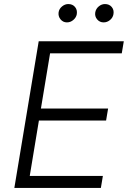

<svg xmlns="http://www.w3.org/2000/svg" viewBox="-20 -932 634 952"><path d="M51.1 0 171.9 -727.3H593.8L583.8 -667.6H228.3L182.9 -393.8H516L506 -334.2H172.9L127.5 -59.7H490.1L480.1 0ZM493.6 -821Q474.1 -821 461.5 -836.1Q448.9 -851.2 452.4 -871.1Q455.6 -888.5 469.6 -900.2Q483.7 -911.9 500.4 -911.9Q521.7 -911.9 533.9 -897.4Q546.2 -882.8 542.6 -861.9Q539.8 -844.8 525.7 -832.9Q511.7 -821 493.6 -821ZM311.8 -821Q292.6 -821 280.2 -836.1Q267.8 -851.2 270.6 -871.1Q273.1 -888.1 287.5 -900Q301.8 -911.9 318.5 -911.9Q339.8 -911.9 351.9 -897.5Q364 -883.2 360.8 -861.9Q358 -845.5 343.9 -833.3Q329.9 -821 311.8 -821Z"/></svg>

Font: Karasuma Gothic
Style: Light Italic
Weight: 300
Italic angle: 9.39998°
Designer: Rasmus Andersson / Ryoko Nishizuka
Foundry: rsms
Version: Version 1.00